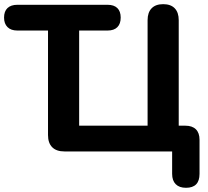

<svg xmlns="http://www.w3.org/2000/svg" viewBox="-24 -728 1002 923"><path d="M870.2 174.8Q838 174.8 820.8 157.5Q803.5 140.2 803.5 107.8V0H285.5Q247.2 0 227 -20.2Q206.8 -40.5 206.8 -78.8V-581.2H59.5Q28.5 -581.2 12 -597.8Q-4.5 -614.2 -4.5 -643.5Q-4.5 -673.5 12 -689.2Q28.5 -705 59.5 -705H493Q524 -705 540.1 -689.2Q556.2 -673.5 556.2 -643.5Q556.2 -613.5 540.1 -597.4Q524 -581.2 493 -581.2H356.5V-123.8H685.5V-631Q685.5 -668.2 704.9 -688.1Q724.2 -708 760.5 -708Q796.8 -708 816 -688.1Q835.2 -668.2 835.2 -631V-56L767.5 -123.8H866.8Q900 -123.8 917.6 -106.5Q935.2 -89.2 935.2 -56V107.8Q935.2 174.8 870.2 174.8Z"/></svg>

Font: Nunito ExtraLight
Style: Regular
Weight: 200
Designer: Vernon Adams
Foundry: Vernon Adams
Version: Version 3.602;April 4, 2023;FontCreator 14.0.0.2856 64-bit